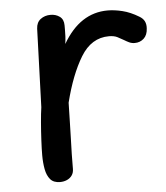

<svg xmlns="http://www.w3.org/2000/svg" viewBox="-45 -586 555 640"><g transform="rotate(-5 232.5 -266.0)"><path d="M99 -503Q100 -524 114 -534.5Q128 -545 147 -545Q165 -545 178 -535.5Q191 -526 191 -506Q191 -500 191 -490.5Q191 -481 190.5 -469.5Q190 -458 188 -444Q217 -494 254.5 -518.5Q292 -543 338 -543Q361 -543 387.5 -536.5Q414 -530 442 -513Q454 -506 459 -496Q464 -486 463 -472Q462 -450 449.5 -438.5Q437 -427 419 -427Q409 -427 400.5 -431Q392 -435 384 -440Q374 -446 363 -451.5Q352 -457 335 -457Q276 -457 240.5 -398.5Q205 -340 182 -248Q181 -214 180.5 -184.5Q180 -155 179 -128Q178 -101 177.5 -76Q177 -51 177 -27Q177 -14 170.5 -5Q164 4 153.5 8.5Q143 13 131 13Q109 13 98 0Q87 -13 83 -34.5Q79 -56 79 -81Q79 -101 80.5 -131Q82 -161 84.5 -191Q87 -221 90 -241Z"/></g></svg>

Font: Playpen Sans
Style: Regular
Weight: 400
Designer: Laura Meseguer, Veronika Burian, José Scaglione, Kostas Bartsokas, Vera Evstafieva, Tom Grace, Yorlmar Campos
Foundry: TypeTogether
Version: Version 2.000